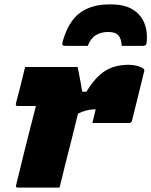

<svg xmlns="http://www.w3.org/2000/svg" viewBox="-20 -851 687 871"><path d="M471 -706Q439 -706 415.5 -692Q392 -678 378 -643H277Q267 -643 264 -647Q261 -651 265 -665Q291 -755 343 -793Q395 -831 475 -831H486Q567 -831 609 -786.5Q651 -742 646 -665Q645 -652 641.5 -647.5Q638 -643 627 -643H532Q531 -675 517 -690.5Q503 -706 471 -706ZM94 -547H332Q332 -547 336.5 -526Q341 -505 345.5 -478.5Q350 -452 353 -435H372Q413 -502 457 -529.5Q501 -557 562 -557Q584 -557 604 -551.5Q624 -546 632 -538Q635 -535 635 -532.5Q635 -530 634 -527L579 -304Q576 -293 565 -293H399L402 -305Q405 -318 408 -330Q411 -342 414 -355H409Q375 -355 334 -336Q319 -275 304 -215Q289 -155 274 -97Q268 -72 262 -47.5Q256 -23 250 0H61Q50 0 53 -11Q57 -26 67 -68Q77 -110 90.5 -164Q104 -218 118 -273Q132 -328 143 -370H60Q50 -370 52 -381Q63 -422 73.5 -463.5Q84 -505 94 -547Z"/></svg>

Font: Recursive Mn Lnr St Blk
Style: Italic
Weight: 900
Italic angle: -15°
Monospace: yes
Version: Version 1.079;hotconv 1.0.112;makeotfexe 2.5.65598; ttfautoh